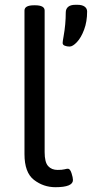

<svg xmlns="http://www.w3.org/2000/svg" viewBox="-20 -774 383 800"><path d="M82 -132V-730Q82 -752 122 -752H126Q166 -752 166 -730V-140Q166 -98 180.5 -82Q195 -66 220 -66Q239 -66 248.5 -68.5Q258 -71 263 -71Q272 -71 278 -52.5Q284 -34 284 -24Q284 6 211 6Q161 6 121.5 -24.5Q82 -55 82 -132ZM241 -595Q241 -601 245 -623Q254 -673 254 -722Q254 -737 264 -745.5Q274 -754 294 -754H303Q322 -754 332.5 -746.5Q343 -739 343 -726Q343 -684 330.5 -650.5Q318 -617 300.5 -598.5Q283 -580 270 -580Q259 -580 250 -583.5Q241 -587 241 -595Z"/></svg>

Font: Asap-Regular
Style: Regular
Weight: 400
Designer: Pablo Cosgaya
Foundry: Omnibus-Type
Version: Version 2.000; ttfautohint (v1.8)